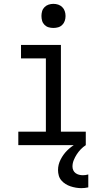

<svg xmlns="http://www.w3.org/2000/svg" viewBox="-20 -753 540 996"><path d="M75 0V-70H218V-450H89V-520H296V-70H425V0ZM402 223Q388 223 373.5 220.5Q359 218 345.5 213.5Q332 209 320 201.5Q308 194 298.5 183Q289 172 285 158Q281 144 281 129Q281 101 294.5 74.5Q308 48 328 28Q348 8 373 -6.5Q398 -21 425 -30V0Q411 9 399 21.5Q387 34 378 48Q369 62 362.5 78Q356 94 356 111Q356 121 360 130Q364 139 372 145Q380 151 390 153.5Q400 156 410 156Q417 156 424 155Q431 154 438 152V219Q429 221 420 222Q411 223 402 223ZM257 -608Q244 -608 232 -611.5Q220 -615 211 -624Q202 -633 198.5 -645Q195 -657 195 -670Q195 -683 198.5 -695Q202 -707 211 -716Q220 -725 232 -729Q244 -733 257 -733Q270 -733 282 -729Q294 -725 303 -716Q312 -707 316 -695Q320 -683 320 -670Q320 -657 316 -645Q312 -633 303 -624Q294 -615 282 -611.5Q270 -608 257 -608Z"/></svg>

Font: Iosevka SS18
Style: Regular
Weight: 400
Monospace: yes
Designer: Belleve Invis
Foundry: Belleve Invis
Version: Version 25.1.1; ttfautohint (v1.8.4)